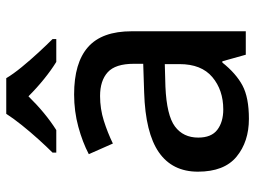

<svg xmlns="http://www.w3.org/2000/svg" viewBox="-121 -685 816 614"><g transform="rotate(-90 287.0 -378.0)"><path d="M292 -549Q393 -549 443.5 -504.5Q494 -460 494 -365V0H419L398 -75H394Q359 -31 320.5 -10.5Q282 10 214 10Q141 10 93 -29.5Q45 -69 45 -153Q45 -235 107 -278Q169 -321 298 -325L390 -328V-358Q390 -417 363 -441.5Q336 -466 287 -466Q246 -466 208 -454Q170 -442 135 -425L101 -502Q139 -522 188.5 -535.5Q238 -549 292 -549ZM317 -257Q225 -253 189.5 -226.5Q154 -200 154 -152Q154 -110 179 -91Q204 -72 244 -72Q306 -72 347.5 -107Q389 -142 389 -212V-259ZM344 -766Q357 -744 379.5 -716.5Q402 -689 426.5 -662.5Q451 -636 469 -618V-606H396Q370 -622 341.5 -645Q313 -668 286 -695Q232 -640 178 -606H106V-618Q125 -637 148.5 -663Q172 -689 194 -716.5Q216 -744 230 -766Z"/></g></svg>

Font: Noto Sans Telugu Medium
Style: Regular
Weight: 500
Designer: Jelle Bosma - Monotype Design Team
Foundry: Monotype Imaging Inc.
Version: Version 2.005; ttfautohint (v1.8.4.7-5d5b)